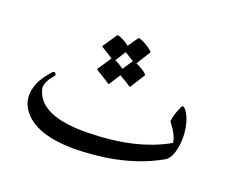

<svg xmlns="http://www.w3.org/2000/svg" viewBox="-106 -790 1138 964"><g transform="rotate(20 463.0 -308.0)"><path d="M821 -372Q835 -356 844.5 -333Q854 -310 859 -281Q869 -224 857 -169Q845 -115 817 -99Q737 -53 637 -26Q537 1 417 7Q177 19 95 -83Q42 -149 79 -236Q87 -254 100.5 -273.5Q114 -293 133 -314Q139 -321 146 -319Q151 -318 153 -311Q155 -305 150 -300Q132 -280 121 -257Q111 -235 116 -216Q151 -86 406 -91Q534 -93 638.5 -117.5Q743 -142 825 -189Q822 -228 777 -285Q775 -288 779 -309Q780 -311 780 -312Q785 -336 802 -372Q808 -386 821 -372ZM376 -600Q378 -603 384 -602Q401 -597 416 -588.5Q431 -580 444 -569L481 -623Q483 -626 489 -625Q529 -611 560 -583Q564 -579 561 -574L516 -502Q532 -495 546.5 -486.5Q561 -478 574 -466Q578 -462 575 -457L527 -381Q525 -378 518 -383Q515 -386 501 -394.5Q487 -403 461 -418L423 -359Q420 -354 413 -360Q409 -363 392 -374Q375 -385 343 -404Q339 -407 342 -410L390 -482Q382 -487 366.5 -497Q351 -507 328 -521Q324 -524 327 -527ZM459 -452 495 -505V-506Q488 -511 475.5 -518.5Q463 -526 446 -536L411 -480Q424 -475 436 -467.5Q448 -460 459 -452Z"/></g></svg>

Font: Amiri
Style: Regular
Weight: 400
Designer: Khaled Hosny
Version: Version 0.114